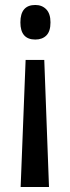

<svg xmlns="http://www.w3.org/2000/svg" viewBox="-20 -565 281 772"><path d="M183 -475Q183 -439 166.5 -422.5Q150 -406 122 -406Q62 -406 62 -475Q62 -545 122 -545Q149 -545 166 -527.5Q183 -510 183 -475ZM83 -324H158L177 187H63Z"/></svg>

Font: Noto Sans Georgian ExtraCondensed Medium
Style: Regular
Weight: 500
Width: 2
Designer: Monotype Design Team, Akaki Razmadze
Foundry: Google LLC
Version: Version 2.005; ttfautohint (v1.8.4.7-5d5b)